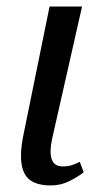

<svg xmlns="http://www.w3.org/2000/svg" viewBox="-20 -556 321 585"><path d="M135 9Q73 9 54.5 -27.5Q36 -64 50 -138L131 -536H230L139 -134Q130 -93 137.5 -71Q145 -49 171 -49Q187 -49 198 -52.5Q209 -56 223 -63L235 -31Q217 -17 191 -4Q165 9 135 9Z"/></svg>

Font: Noto Serif SemiCondensed
Style: Italic
Weight: 400
Width: 4
Italic angle: -12°
Designer: Monotype Design Team
Foundry: Monotype Imaging Inc.
Version: Version 2.013